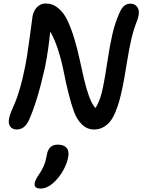

<svg xmlns="http://www.w3.org/2000/svg" viewBox="-20 -730 817 1102"><path d="M76.2 13.2Q50.8 13.2 38.6 -3.9Q26.4 -21 32.2 -50.8Q35.2 -67.4 44.9 -91.3Q54.7 -115.2 66.2 -140.6Q77.6 -166 93.5 -219.7Q109.4 -273.4 123 -341.8Q136.7 -409.2 151.1 -519.8Q165.5 -630.4 167 -638.2Q173.3 -669.4 193.4 -689.7Q213.4 -710 242.2 -710Q282.7 -710 315.2 -682.6Q347.7 -655.3 368.7 -609.6Q389.6 -564 406.5 -508.3Q423.3 -452.6 436.5 -391.6Q449.7 -330.6 462.2 -276.6Q474.6 -222.7 491.2 -177Q507.8 -131.3 527.8 -109.9Q557.1 -154.8 571.8 -232.9Q582.5 -284.7 596.2 -375.5Q609.9 -466.3 624.5 -531Q639.2 -595.7 664.1 -652.8Q676.8 -682.6 691.9 -695.8Q707 -709 728 -709Q750.5 -709 763.7 -694.6Q776.9 -680.2 776.9 -660.4Q776.9 -640.6 770 -620.1Q747.1 -562 734.1 -506.8Q721.2 -451.7 708 -368.9Q694.8 -286.1 686 -242.2Q676.3 -193.4 666.7 -158.2Q657.2 -123 643.3 -88.9Q629.4 -54.7 612.8 -33.7Q596.2 -12.7 572.5 0.2Q548.8 13.2 520 13.2Q479.5 13.2 450 -15.9Q420.4 -44.9 404.1 -90.6Q387.7 -136.2 372.3 -198.2Q356.9 -260.3 345.5 -319.6Q334 -378.9 313.7 -442.6Q293.5 -506.3 268.1 -548.8Q258.3 -443.8 237.8 -341.8Q192.9 -141.6 144 -36.1Q119.6 13.2 76.2 13.2ZM211.9 352.1Q192.4 352.1 184.3 343.8Q176.3 335.4 179.2 319.8Q183.6 299.8 207 266.1Q221.2 245.6 230 224.9Q238.8 204.1 241.7 192.4Q244.6 180.7 249 157.2Q259.8 100.1 311 100.1Q346.2 100.1 362.3 118.9Q378.4 137.7 371.1 172.9Q364.3 209 343 247.6Q321.8 286.1 290 315.9Q252.4 352.1 211.9 352.1Z"/></svg>

Font: Shantell Sans Normal
Style: Italic
Weight: 500
Italic angle: -11.31°
Designer: Stephen Nixon, Anya Danilova, Shantell Martin
Foundry: Arrow Type
Version: Version 1.006;[559af2be0]